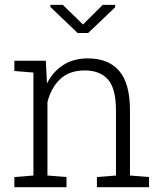

<svg xmlns="http://www.w3.org/2000/svg" viewBox="-20 -782 690 802"><path d="M40 0V-42.5L119.6 -48.8V-479L40 -485.4V-528.3H171.4L176.3 -433.6Q201.7 -483.4 244.6 -510.7Q287.6 -538.1 347.2 -538.1Q433.1 -538.1 478 -485.6Q522.9 -433.1 522.9 -321.3V-48.8L602.5 -42.5V0H384.8V-42.5L464.4 -48.8V-320.8Q464.4 -412.6 430.7 -450.2Q397 -487.8 334.5 -487.8Q269 -487.8 231 -451.2Q192.9 -414.6 178.2 -355.5V-48.8L257.8 -42.5V0ZM460.9 -761.8V-751.5L348.2 -644.1H304.2L190.4 -753V-761.8H242.2L326.7 -679.7L409.2 -761.8Z"/></svg>

Font: Roboto Slab LO Light
Style: Regular
Weight: 300
Designer: Google
Version: Version 2.000